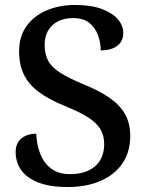

<svg xmlns="http://www.w3.org/2000/svg" viewBox="-20 -744 596 774"><path d="M252 10Q198 10 158.5 -0.5Q119 -11 93 -30.5Q67 -50 55 -76Q43 -102 43 -131Q43 -155 53.5 -171.5Q64 -188 83 -196.5Q102 -205 126 -205Q128 -159 143 -122Q158 -85 187.5 -63.5Q217 -42 262 -42Q327 -42 363.5 -74Q400 -106 400 -163Q400 -199 384 -224.5Q368 -250 334 -271.5Q300 -293 241 -317Q177 -343 136 -373.5Q95 -404 76 -444Q57 -484 57 -537Q57 -596 86 -637.5Q115 -679 166.5 -701.5Q218 -724 283 -724Q347 -724 390 -708Q433 -692 455 -666.5Q477 -641 477 -611Q477 -578 453 -559.5Q429 -541 386 -541Q386 -571 375.5 -601Q365 -631 341 -651Q317 -671 275 -671Q222 -671 191 -642Q160 -613 160 -563Q160 -526 174 -499.5Q188 -473 222.5 -451Q257 -429 317 -404Q379 -379 421 -350Q463 -321 484 -284Q505 -247 505 -196Q505 -132 474 -86Q443 -40 386 -15Q329 10 252 10Z"/></svg>

Font: Noto Serif Kannada Medium
Style: Regular
Weight: 500
Version: Version 2.003